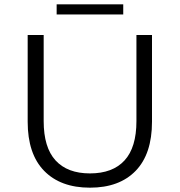

<svg xmlns="http://www.w3.org/2000/svg" viewBox="-20 -862 832 888"><path d="M108 -299V-700H182V-302Q182 -180 237 -120Q292 -60 396 -60Q501 -60 556 -120Q611 -180 611 -302V-700H683V-299Q683 -150 607.5 -72Q532 6 396 6Q260 6 184 -72Q108 -150 108 -299ZM242 -842H550V-795H242Z"/></svg>

Font: APTA Sans Regular
Style: Regular
Weight: 400
Version: Version 7.200